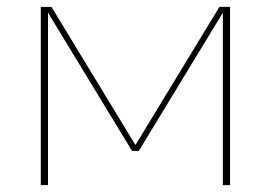

<svg xmlns="http://www.w3.org/2000/svg" viewBox="-20 -540 790 560"><path d="M99 0V-520H130L375 -117L620 -520H651V0H630V-503L385 -100H365L120 -503V0Z"/></svg>

Font: Zed Sans Thin Extended
Style: Regular
Weight: 100
Width: 7
Designer: Belleve Invis
Foundry: Belleve Invis
Version: Version 1.0.0; ttfautohint (v1.8.4)